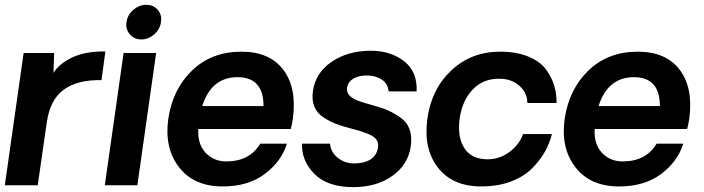

<svg xmlns="http://www.w3.org/2000/svg" viewBox="-23 -770 2924 798"><path d="M415 -556.2 398.9 -437Q298.8 -439 241.5 -397Q184.1 -355 170.9 -257.8L133.8 0H-2.9L75.2 -549.8H202.1L199.2 -466.8Q221.2 -503.9 275.6 -530.5Q330.1 -557.1 415 -556.2Z M564 -606Q535.2 -606 516.8 -627Q498.5 -647.9 502.7 -678Q506.8 -708 531.2 -729Q555.7 -750 585 -750Q614.7 -750 632.8 -729Q650.9 -708 646 -678.2Q642.1 -648.4 617.9 -627.2Q593.8 -606 564 -606ZM490.7 -549.8H626L547.9 0H412.6Z M1194.3 -276.9Q1192.4 -260.7 1185.5 -233.9H801.3Q797.4 -171.9 831.1 -135.5Q864.7 -99.1 917.5 -99.1Q1014.6 -99.1 1058.6 -172.9H1169.4Q1146.5 -98.6 1077.4 -46.9Q1008.3 4.9 902.3 4.9Q783.2 4.9 721.4 -74.5Q659.7 -153.8 676.3 -274.9Q694.3 -398.9 775.4 -477.1Q856.4 -555.2 980.5 -555.2Q1097.7 -555.2 1154.5 -480Q1211.4 -404.8 1194.3 -276.9ZM964.4 -449.2Q855.5 -449.2 817.4 -329.1H1072.3Q1072.3 -449.2 964.4 -449.2Z M1445.3 7.8Q1338.4 7.8 1283.9 -47.1Q1229.5 -102.1 1232.4 -172.9H1348.6Q1351.6 -136.7 1382.6 -112.8Q1413.6 -88.9 1455.6 -90.8Q1538.6 -94.7 1548.3 -158.2Q1552.2 -189 1523.9 -205.1Q1495.6 -221.2 1436.5 -235.8Q1398.4 -245.6 1374 -254.9Q1349.6 -264.2 1322.5 -281.5Q1295.4 -298.8 1283.9 -325.9Q1272.5 -353 1277.3 -389.2Q1287.1 -466.3 1354.7 -512.7Q1422.4 -559.1 1518.6 -559.1Q1600.6 -559.1 1656.5 -515.6Q1712.4 -472.2 1708.5 -390.1H1592.3Q1589.4 -420.9 1566.4 -437.5Q1543.5 -454.1 1509.3 -456.1Q1473.1 -458 1448.2 -444.6Q1423.3 -431.2 1419.4 -404.8Q1414.6 -369.6 1468.3 -350.1Q1480.5 -345.2 1531.2 -331.1Q1567.4 -321.3 1592 -310.1Q1616.7 -298.8 1642.6 -280.5Q1668.5 -262.2 1679 -233.2Q1689.5 -204.1 1684.6 -165Q1674.8 -86.9 1608.6 -39.6Q1542.5 7.8 1445.3 7.8Z M1977.1 4.9Q1857.9 4.9 1797.1 -73.5Q1736.3 -151.9 1753.2 -275.9Q1770 -399.9 1853 -477.5Q1936 -555.2 2055.2 -555.2Q2123 -555.2 2172.1 -535.2Q2221.2 -515.1 2245.6 -482.2Q2270 -449.2 2280.5 -414.1Q2291 -378.9 2290 -341.8H2168.9Q2168.9 -383.8 2136 -413.3Q2103 -442.9 2051.3 -442.9Q1984.4 -442.9 1941.2 -397.5Q1897.9 -352.1 1887.2 -275.9Q1877.4 -199.7 1907.2 -153.8Q1937 -107.9 2003.9 -107.9Q2053.7 -107.9 2095 -138.9Q2136.2 -169.9 2150.9 -212.9H2271Q2261.2 -173.8 2241.2 -138.4Q2221.2 -103 2187.3 -69.1Q2153.3 -35.2 2099.1 -15.1Q2044.9 4.9 1977.1 4.9Z M2841.8 -276.9Q2839.8 -260.7 2833 -233.9H2448.7Q2444.8 -171.9 2478.5 -135.5Q2512.2 -99.1 2564.9 -99.1Q2662.1 -99.1 2706.1 -172.9H2816.9Q2793.9 -98.6 2724.9 -46.9Q2655.8 4.9 2549.8 4.9Q2430.7 4.9 2368.9 -74.5Q2307.1 -153.8 2323.7 -274.9Q2341.8 -398.9 2422.9 -477.1Q2503.9 -555.2 2627.9 -555.2Q2745.1 -555.2 2802 -480Q2858.9 -404.8 2841.8 -276.9ZM2611.8 -449.2Q2502.9 -449.2 2464.8 -329.1H2719.7Q2719.7 -449.2 2611.8 -449.2Z"/></svg>

Font: Oakes Grotesk
Style: SemiBold Italic
Weight: 600
Designer: Samuel Oakes
Foundry: Samuel Oakes
Version: Version 1.0 | wf-rip DC20170320